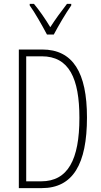

<svg xmlns="http://www.w3.org/2000/svg" viewBox="-20 -969 521 989"><path d="M222 -791H257C282 -838 317 -898 347 -941V-949H325C291 -905 267 -872 239 -829C214 -871 181 -918 155 -949H133V-941C158 -907 196 -840 222 -791ZM428 -364C428 -595 356 -714 197 -714H77V0H195C356 0 428 -124 428 -364ZM389 -362C389 -147 330 -35 192 -35H115V-679H195C336 -679 389 -565 389 -362Z"/></svg>

Font: Noto Sans ExtraCondensed ExtraLight
Style: Regular
Weight: 200
Width: 2
Designer: Monotype Design Team
Foundry: Monotype Imaging Inc.
Version: Version 2.013